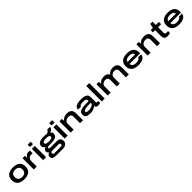

<svg xmlns="http://www.w3.org/2000/svg" viewBox="815 -3441 6355 6355"><g transform="rotate(-45 3993.0 -263.0)"><path d="M373 12Q272 12 199.5 -19Q127 -50 88.5 -111.5Q50 -173 50 -264Q50 -356 88.5 -417Q127 -478 199.5 -508.5Q272 -539 373 -539Q474 -539 546.5 -508.5Q619 -478 657.5 -417Q696 -356 696 -264Q696 -173 657.5 -111.5Q619 -50 546.5 -19Q474 12 373 12ZM373 -95Q429 -95 469.5 -113.5Q510 -132 531.5 -167.5Q553 -203 553 -254V-274Q553 -326 531.5 -361Q510 -396 469.5 -414Q429 -432 373 -432Q317 -432 276.5 -414Q236 -396 214.5 -361Q193 -326 193 -274V-254Q193 -203 214.5 -167.5Q236 -132 276.5 -113.5Q317 -95 373 -95Z M817 0V-527H928L938 -434H946Q957 -462 978 -486Q999 -510 1030.5 -524.5Q1062 -539 1102 -539Q1120 -539 1137.5 -536.5Q1155 -534 1169 -529V-408H1100Q1060 -408 1032.5 -394.5Q1005 -381 988 -358Q971 -335 963 -307.5Q955 -280 955 -251V0Z M1255 -613V-724H1393V-613ZM1255 0V-527H1393V0Z M1654 198Q1608 198 1568.5 186Q1529 174 1505 146Q1481 118 1481 70Q1481 32 1508.5 2Q1536 -28 1579 -42Q1548 -58 1533.5 -84.5Q1519 -111 1519 -142Q1519 -182 1546.5 -212Q1574 -242 1622 -249Q1582 -271 1559 -303Q1536 -335 1536 -372Q1536 -432 1569.5 -469Q1603 -506 1668.5 -522.5Q1734 -539 1830 -539Q1867 -539 1900 -535.5Q1933 -532 1962 -526Q2010 -546 2035.5 -571.5Q2061 -597 2066 -619H2195Q2194 -583 2178 -556Q2162 -529 2133.5 -511Q2105 -493 2064 -484Q2093 -464 2108.5 -436Q2124 -408 2124 -372Q2124 -316 2094 -279Q2064 -242 2005.5 -224Q1947 -206 1860 -206H1721Q1692 -206 1676 -195.5Q1660 -185 1660 -166Q1660 -147 1676 -135.5Q1692 -124 1726 -124H2031Q2107 -124 2147.5 -80Q2188 -36 2188 31Q2188 81 2162 118.5Q2136 156 2093 177Q2050 198 1997 198ZM1678 101H1990Q2006 101 2019.5 94.5Q2033 88 2041 75Q2049 62 2049 45Q2049 19 2031.5 5Q2014 -9 1990 -9H1683Q1656 -9 1638 4.5Q1620 18 1620 44Q1620 70 1636.5 85.5Q1653 101 1678 101ZM1830 -301Q1901 -301 1943 -316Q1985 -331 1985 -372Q1985 -413 1943 -428.5Q1901 -444 1830 -444Q1759 -444 1717 -428.5Q1675 -413 1675 -372Q1675 -343 1694 -327.5Q1713 -312 1748 -306.5Q1783 -301 1830 -301Z M2264 -613V-724H2402V-613ZM2264 0V-527H2402V0Z M2544 0V-527H2655L2665 -437H2674Q2703 -476 2740 -498Q2777 -520 2818.5 -529.5Q2860 -539 2899 -539Q2973 -539 3022.5 -516Q3072 -493 3097 -446Q3122 -399 3122 -326V0H2984V-302Q2984 -336 2974.5 -359.5Q2965 -383 2947.5 -397Q2930 -411 2905.5 -417Q2881 -423 2851 -423Q2807 -423 2768.5 -405Q2730 -387 2706 -355Q2682 -323 2682 -280V0Z M3459 12Q3412 12 3371.5 4.5Q3331 -3 3300.5 -20.5Q3270 -38 3253 -68Q3236 -98 3236 -143Q3236 -207 3271 -243Q3306 -279 3370 -295Q3434 -311 3519.5 -315Q3605 -319 3705 -319V-341Q3705 -375 3688.5 -395Q3672 -415 3637.5 -423.5Q3603 -432 3547 -432Q3502 -432 3468 -426Q3434 -420 3415 -408Q3396 -396 3396 -378V-366H3258Q3257 -370 3256.5 -374Q3256 -378 3256 -383Q3256 -430 3290 -465Q3324 -500 3391 -519.5Q3458 -539 3558 -539Q3651 -539 3714.5 -522Q3778 -505 3810.5 -466Q3843 -427 3843 -361V-134Q3843 -115 3850.5 -105Q3858 -95 3877 -95H3928V-5Q3918 -1 3891.5 5.5Q3865 12 3833 12Q3789 12 3764.5 1Q3740 -10 3729.5 -29Q3719 -48 3715 -71H3707Q3679 -45 3640 -26Q3601 -7 3555 2.5Q3509 12 3459 12ZM3493 -95Q3525 -95 3561.5 -102Q3598 -109 3631 -122.5Q3664 -136 3684.5 -156.5Q3705 -177 3705 -204V-231Q3593 -231 3519.5 -223.5Q3446 -216 3410 -198Q3374 -180 3374 -147Q3374 -125 3391.5 -114Q3409 -103 3436.5 -99Q3464 -95 3493 -95Z M3999 0V-724H4137V0Z M4279 0V-527H4390L4400 -437H4409Q4437 -476 4473 -498Q4509 -520 4549.5 -529.5Q4590 -539 4628 -539Q4702 -539 4751 -514.5Q4800 -490 4822 -437H4831Q4860 -476 4896.5 -498Q4933 -520 4973.5 -529.5Q5014 -539 5053 -539Q5123 -539 5170.5 -516Q5218 -493 5242 -446Q5266 -399 5266 -326V0H5128V-302Q5128 -336 5119 -359.5Q5110 -383 5093.5 -397Q5077 -411 5054 -417Q5031 -423 5003 -423Q4961 -423 4924 -405Q4887 -387 4864 -355Q4841 -323 4841 -280V0H4704V-302Q4704 -336 4695 -359.5Q4686 -383 4669.5 -397Q4653 -411 4630 -417Q4607 -423 4578 -423Q4536 -423 4499 -405Q4462 -387 4439.5 -355Q4417 -323 4417 -280V0Z M5712 12Q5610 12 5536.5 -17.5Q5463 -47 5423 -108Q5383 -169 5383 -263Q5383 -355 5422 -416.5Q5461 -478 5534 -508.5Q5607 -539 5707 -539Q5812 -539 5883.5 -508.5Q5955 -478 5991 -419.5Q6027 -361 6027 -277V-229H5528Q5531 -180 5554.5 -150.5Q5578 -121 5619.5 -108Q5661 -95 5716 -95Q5738 -95 5765.5 -100Q5793 -105 5818.5 -115Q5844 -125 5862 -141.5Q5880 -158 5883 -182H6023Q6023 -142 6002.5 -106.5Q5982 -71 5942 -44.5Q5902 -18 5844 -3Q5786 12 5712 12ZM5528 -321H5881Q5881 -350 5867.5 -371Q5854 -392 5830 -405.5Q5806 -419 5775 -425.5Q5744 -432 5709 -432Q5658 -432 5618.5 -419.5Q5579 -407 5556 -382Q5533 -357 5528 -321Z M6148 0V-527H6259L6269 -437H6278Q6307 -476 6344 -498Q6381 -520 6422.5 -529.5Q6464 -539 6503 -539Q6577 -539 6626.5 -516Q6676 -493 6701 -446Q6726 -399 6726 -326V0H6588V-302Q6588 -336 6578.5 -359.5Q6569 -383 6551.5 -397Q6534 -411 6509.5 -417Q6485 -423 6455 -423Q6411 -423 6372.5 -405Q6334 -387 6310 -355Q6286 -323 6286 -280V0Z M7080 12Q7022 12 6986 -4Q6950 -20 6933.5 -57.5Q6917 -95 6917 -160V-420H6816V-527H6921L6949 -681H7055V-527H7198V-420H7055V-170Q7055 -133 7068.5 -114Q7082 -95 7129 -95H7198V-5Q7184 0 7162.5 4Q7141 8 7119 10Q7097 12 7080 12Z M7621 12Q7519 12 7445.5 -17.5Q7372 -47 7332 -108Q7292 -169 7292 -263Q7292 -355 7331 -416.5Q7370 -478 7443 -508.5Q7516 -539 7616 -539Q7721 -539 7792.5 -508.5Q7864 -478 7900 -419.5Q7936 -361 7936 -277V-229H7437Q7440 -180 7463.5 -150.5Q7487 -121 7528.5 -108Q7570 -95 7625 -95Q7647 -95 7674.5 -100Q7702 -105 7727.5 -115Q7753 -125 7771 -141.5Q7789 -158 7792 -182H7932Q7932 -142 7911.5 -106.5Q7891 -71 7851 -44.5Q7811 -18 7753 -3Q7695 12 7621 12ZM7437 -321H7790Q7790 -350 7776.5 -371Q7763 -392 7739 -405.5Q7715 -419 7684 -425.5Q7653 -432 7618 -432Q7567 -432 7527.5 -419.5Q7488 -407 7465 -382Q7442 -357 7437 -321Z"/></g></svg>

Font: Archivo SemiBold Expanded SemiBold
Style: Regular
Weight: 600
Width: 7
Version: Version 2.001